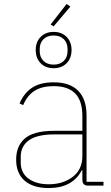

<svg xmlns="http://www.w3.org/2000/svg" viewBox="-20 -931 559 963"><path d="M249 -798.8 233.9 -808.1 314 -911.1 333 -897.9ZM159.2 -680.2Q159.2 -720.7 183.8 -745.8Q208.5 -771 249 -771Q289.6 -771 314.2 -745.8Q338.9 -720.7 338.9 -680.2Q338.9 -639.2 314.2 -614Q289.6 -588.9 249 -588.9Q208.5 -588.9 183.8 -614Q159.2 -639.2 159.2 -680.2ZM318.8 -674.8V-685.1Q318.8 -715.8 300 -734.4Q281.2 -752.9 249 -752.9Q216.8 -752.9 198 -734.4Q179.2 -715.8 179.2 -685.1V-674.8Q179.2 -644 198 -625.5Q216.8 -606.9 249 -606.9Q281.2 -606.9 300 -625.5Q318.8 -644 318.8 -674.8ZM224.1 12.2Q146 12.2 103.5 -24.9Q61 -62 61 -129.9Q61 -162.6 70.6 -188Q80.1 -213.4 101.3 -233.6Q122.6 -253.9 160.4 -264.4Q198.2 -274.9 251 -274.9H393.1V-349.1Q393.1 -425.8 356.9 -462.4Q320.8 -499 249 -499Q191.4 -499 154.3 -476.1Q117.2 -453.1 96.2 -403.8L78.1 -412.1Q100.1 -463.9 140.9 -491Q181.6 -518.1 249 -518.1Q330.6 -518.1 372.3 -475.6Q414.1 -433.1 414.1 -352.1V-19H499V0H421.9Q393.1 0 393.1 -28.8V-77.1H390.1Q343.8 12.2 224.1 12.2ZM224.1 -6.8Q295.9 -6.8 344.5 -43.7Q393.1 -80.6 393.1 -147.9V-256.8H252Q166 -256.8 125 -227.3Q84 -197.8 84 -145V-115.2Q84 -64 122.6 -35.4Q161.1 -6.8 224.1 -6.8Z"/></svg>

Font: Anuphan Thin
Style: Regular
Weight: 250
Designer: Mike Abbink, Paul van der Laan, Pieter van Rosmalen, Mint Tantisuwanna
Foundry: Bold Monday; Cadson Demak
Version: Version 3.002;hotconv 1.0.109;makeotfexe 2.5.65596